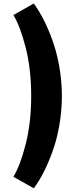

<svg xmlns="http://www.w3.org/2000/svg" viewBox="-20 -815 416 1072"><path d="M55 -730.9 168.6 -795.5Q195.9 -758.6 221.8 -708.6Q247.7 -658.6 271.8 -593Q295.9 -527.3 310.7 -445.2Q325.5 -363.2 325.5 -279.1Q325.5 -195.5 310.9 -113.6Q296.4 -31.8 272.3 33.6Q248.2 99.1 222.3 149.3Q196.4 199.5 168.6 236.4L55 171.8Q92.7 110 123.4 -9.8Q154.1 -129.5 154.1 -279.5Q154.1 -429.5 123.4 -549.3Q92.7 -669.1 55 -730.9Z"/></svg>

Font: Spartan MB Black
Style: Regular
Weight: 900
Designer: Matt Bailey, Mirko Velimirovic
Foundry: Matt Bailey
Version: Version 1.005